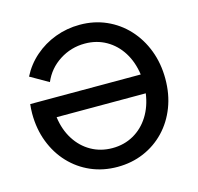

<svg xmlns="http://www.w3.org/2000/svg" viewBox="-107 -846 999 971"><g transform="rotate(-15 392.0 -361.0)"><path d="M46.9 -410.6H625.5Q616.2 -477.5 584.5 -528.1Q552.7 -578.6 503.2 -606.7Q453.6 -634.8 392.1 -634.8Q319.8 -634.8 259.8 -596.2Q199.7 -557.6 171.9 -492.2L77.1 -546.4Q106 -603.5 154.1 -645.5Q202.1 -687.5 263.2 -710.4Q324.2 -733.4 392.1 -733.4Q466.8 -733.4 530.3 -705.3Q593.8 -677.2 640.9 -626.2Q688 -575.2 714.1 -506.6Q740.2 -438 740.2 -357.4Q740.2 -276.9 714.1 -209.5Q688 -142.1 640.9 -92.8Q593.8 -43.5 530.3 -16.4Q466.8 10.7 392.1 10.7Q317.4 10.7 253.9 -16.8Q190.4 -44.4 143.3 -94.5Q96.2 -144.5 70.1 -212.6Q43.9 -280.8 43.9 -361.3Q43.9 -374 44.7 -386.5Q45.4 -398.9 46.9 -410.6ZM392.1 -87.9Q453.6 -87.9 503.2 -116Q552.7 -144 584.5 -194.6Q616.2 -245.1 625.5 -312H158.7Q167.5 -245.1 199.5 -194.6Q231.4 -144 281 -116Q330.6 -87.9 392.1 -87.9Z"/></g></svg>

Font: Giphurs Medium
Style: Regular
Weight: 500
Version: Version 0.920; ttfautohint (v1.8.4.7-5d5b)